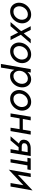

<svg xmlns="http://www.w3.org/2000/svg" viewBox="1788 -2330 762 4379"><g transform="rotate(90 2169.5 -141.0)"><path d="M45 -230Q54 -296 92.5 -350.5Q131 -405 188.5 -437.5Q246 -470 314 -470Q381 -470 428 -436.5Q475 -403 497 -348.5Q519 -294 510 -230Q500 -164 461.5 -109.5Q423 -55 365.5 -23Q308 9 241 9Q174 9 126.5 -24Q79 -57 57.5 -111.5Q36 -166 45 -230ZM126 -230Q119 -188 130.5 -150.5Q142 -113 170.5 -89.5Q199 -66 245 -66Q290 -65 329 -87.5Q368 -110 394.5 -147.5Q421 -185 429 -230Q435 -272 423.5 -309.5Q412 -347 383.5 -370.5Q355 -394 310 -395Q264 -395 225 -372.5Q186 -350 160 -312.5Q134 -275 126 -230Z M874 -460H969L773 -234L894 0H810L724 -172L578 0H484L691 -241L578 -460H662L741 -302Z M953 -230Q962 -296 1000.5 -350.5Q1039 -405 1096.5 -437.5Q1154 -470 1222 -470Q1289 -470 1336 -436.5Q1383 -403 1405 -348.5Q1427 -294 1418 -230Q1408 -164 1369.5 -109.5Q1331 -55 1273.5 -23Q1216 9 1149 9Q1082 9 1034.5 -24Q987 -57 965.5 -111.5Q944 -166 953 -230ZM1034 -230Q1027 -188 1038.5 -150.5Q1050 -113 1078.5 -89.5Q1107 -66 1153 -66Q1198 -65 1237 -87.5Q1276 -110 1302.5 -147.5Q1329 -185 1337 -230Q1343 -272 1331.5 -309.5Q1320 -347 1291.5 -370.5Q1263 -394 1218 -395Q1172 -395 1133 -372.5Q1094 -350 1068 -312.5Q1042 -275 1034 -230Z M1522 219 1439 220 1557 -460H1635L1622 -386Q1652 -424 1693 -446.5Q1734 -469 1785 -470Q1849 -470 1894 -437.5Q1939 -405 1959 -350Q1979 -295 1971 -230Q1961 -162 1924 -107.5Q1887 -53 1832 -21Q1777 11 1712 10Q1657 10 1623 -17Q1589 -44 1573 -87ZM1890 -230Q1897 -275 1885 -312Q1873 -349 1844 -372Q1815 -395 1771 -395Q1731 -395 1694 -373Q1657 -351 1630.5 -313.5Q1604 -276 1597 -230Q1590 -187 1601.5 -150Q1613 -113 1640 -90Q1667 -67 1706 -66Q1751 -64 1790 -86Q1829 -108 1855.5 -145.5Q1882 -183 1890 -230Z M2036 -230Q2045 -296 2083.5 -350.5Q2122 -405 2179.5 -437.5Q2237 -470 2305 -470Q2372 -470 2419 -436.5Q2466 -403 2488 -348.5Q2510 -294 2501 -230Q2491 -164 2452.5 -109.5Q2414 -55 2356.5 -23Q2299 9 2232 9Q2165 9 2117.5 -24Q2070 -57 2048.5 -111.5Q2027 -166 2036 -230ZM2117 -230Q2110 -188 2121.5 -150.5Q2133 -113 2161.5 -89.5Q2190 -66 2236 -66Q2281 -65 2320 -87.5Q2359 -110 2385.5 -147.5Q2412 -185 2420 -230Q2426 -272 2414.5 -309.5Q2403 -347 2374.5 -370.5Q2346 -394 2301 -395Q2255 -395 2216 -372.5Q2177 -350 2151 -312.5Q2125 -275 2117 -230Z M2643 -460H2726L2694 -280H2938L2968 -460H3051L2970 0H2893L2926 -206H2681L2645 0H2567Z M3183 0H3089L3255 -191Q3211 -203 3186 -235.5Q3161 -268 3169 -323Q3175 -370 3201.5 -399.5Q3228 -429 3267.5 -444Q3307 -459 3353 -460H3540L3465 0H3382L3415 -184H3339ZM3318 -255 3427 -254 3451 -390H3348Q3310 -390 3281.5 -373Q3253 -356 3248 -322Q3242 -288 3262 -271.5Q3282 -255 3318 -255Z M3593 -460H3858L3845 -385H3753L3686 0H3609L3672 -385H3580Z M4019 -460 3968 -167 4324 -502 4235 0H4155L4205 -293L3850 41L3938 -460Z"/></g></svg>

Font: Jost*
Style: Italic
Weight: 400
Italic angle: -10°
Version: Version 3.7